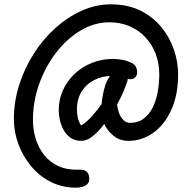

<svg xmlns="http://www.w3.org/2000/svg" viewBox="-20 -648 891 886"><path d="M331 218Q267 218 214.5 191.5Q162 165 124 119.5Q86 74 65 17.5Q44 -39 44 -98Q44 -179 68.5 -256Q93 -333 136 -400.5Q179 -468 236 -519Q293 -570 358 -599Q423 -628 491 -628Q569 -628 627 -599.5Q685 -571 724 -523.5Q763 -476 782.5 -419Q802 -362 802 -305Q802 -210 770.5 -141Q739 -72 687 -35Q635 2 572 2Q533 2 504 -21.5Q475 -45 461 -76Q436 -42 408.5 -20Q381 2 356 2Q326 2 306 -12Q286 -26 274 -47.5Q262 -69 256.5 -93Q251 -117 251 -138Q251 -189 270.5 -232Q290 -275 324.5 -307.5Q359 -340 404.5 -358Q450 -376 501 -376Q520 -376 542 -372.5Q564 -369 584 -359Q600 -353 606.5 -340.5Q613 -328 613 -314Q613 -298 601.5 -289Q590 -280 575 -283Q562 -286 550 -289.5Q538 -293 526 -295.5Q514 -298 499 -298Q452 -298 414.5 -278.5Q377 -259 356 -224.5Q335 -190 335 -143Q335 -121 339.5 -103Q344 -85 354 -69Q382 -86 406 -113.5Q430 -141 449 -168Q450 -185 453.5 -204Q457 -223 462 -242Q467 -261 475 -277Q483 -293 493 -305Q502 -316 512 -321.5Q522 -327 533 -327Q553 -327 563 -310Q573 -293 568 -274Q563 -259 556 -241Q549 -223 540 -204Q531 -185 520 -165Q522 -147 529 -127.5Q536 -108 549 -94.5Q562 -81 580 -81Q617 -81 643 -100.5Q669 -120 685 -152.5Q701 -185 708 -224.5Q715 -264 715 -304Q715 -355 698.5 -399Q682 -443 651 -476Q620 -509 578 -527Q536 -545 485 -545Q415 -545 351.5 -507Q288 -469 238.5 -404.5Q189 -340 160.5 -259.5Q132 -179 132 -95Q132 -50 144.5 -8.5Q157 33 183 66.5Q209 100 249.5 118.5Q290 137 345 135Q370 134 381 145Q392 156 392 178Q392 199 374 208.5Q356 218 331 218Z"/></svg>

Font: Playpen Sans Hebrew
Style: Regular
Weight: 400
Designer: Tom Grace, Laura Meseguer, Veronika Burian, José Scaglione
Foundry: TypeTogether
Version: Version 2.000